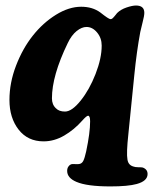

<svg xmlns="http://www.w3.org/2000/svg" viewBox="-20 -499 554 695"><path d="M379.9 -429.7Q382.3 -429.7 384.8 -430.9Q387.2 -432.1 389.9 -435.1Q392.6 -438 394.5 -440.2Q396.5 -442.4 399.7 -446.5Q402.8 -450.7 403.8 -451.7Q417 -464.8 438 -471.9Q459 -479 472.2 -479Q502.4 -479 502.4 -452.6Q502.4 -441.9 496.3 -418.7Q490.2 -395.5 487.8 -383.3Q474.6 -312 466.3 -228.5L444.8 -15.1Q437 56.6 441.4 78.6Q444.3 98.1 461.9 103.5Q468.8 106.4 480.7 106.4Q492.7 106.4 496.6 107.4Q514.2 113.8 514.2 130.9Q514.2 156.2 475.1 167Q443.4 175.8 379.4 175.8Q294.4 175.8 256.3 159.2Q223.1 145 223.1 119.6Q223.1 110.4 227.5 104Q231.9 97.7 237.3 95.7Q241.7 94.2 251.5 95Q261.2 95.7 266.6 94.7Q276.4 93.3 281.5 83.3Q286.6 73.2 292 48.8Q306.2 -18.6 306.2 -59.6Q306.2 -80.1 298.8 -80.1Q293.5 -80.1 277.8 -62.5Q248.5 -29.3 212.4 -8.3Q176.3 12.7 137.7 12.7Q80.6 12.7 47.4 -29.8Q14.2 -72.3 14.2 -137.2Q14.2 -199.2 38.1 -261.5Q62 -323.7 98.9 -370.1Q135.7 -416.5 182.6 -445.6Q229.5 -474.6 273.9 -474.6Q314.5 -474.6 342.8 -454.1Q373.5 -429.7 379.9 -429.7ZM293 -401.4Q275.9 -401.4 257.3 -386.5Q238.8 -371.6 225.1 -342.8Q168 -225.1 168 -143.1Q168 -120.1 182.6 -106.9Q193.8 -95.2 215.3 -95.2Q240.2 -95.2 272 -134.8Q303.7 -174.3 325.9 -231.2Q348.1 -288.1 348.1 -334Q348.1 -361.3 331.5 -381.3Q314.9 -401.4 293 -401.4Z"/></svg>

Font: Cooper*
Style: Bold Italic
Weight: 700
Italic angle: -7°
Designer: Owen Earl
Foundry: indestructible type*
Version: Version 0.001